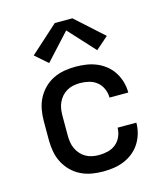

<svg xmlns="http://www.w3.org/2000/svg" viewBox="-114 -852 828 949"><g transform="rotate(-15 300.0 -377.5)"><path d="M298 8Q268 8 239 3Q210 -2 183.5 -15Q157 -28 136 -49Q115 -70 101.5 -96Q88 -122 82.5 -151.5Q77 -181 77 -210V-310Q77 -339 82.5 -368.5Q88 -398 101.5 -424Q115 -450 136 -471Q157 -492 183.5 -505Q210 -518 239 -523Q268 -528 298 -528Q325 -528 352 -524Q379 -520 404.5 -509.5Q430 -499 451.5 -481.5Q473 -464 487.5 -441Q502 -418 509.5 -391.5Q517 -365 517 -338Q517 -337 517 -337Q517 -337 517 -337H421Q421 -337 421 -337Q421 -337 421 -337Q421 -360 411.5 -382Q402 -404 384 -418.5Q366 -433 343.5 -438.5Q321 -444 298 -444Q280 -444 263 -440.5Q246 -437 231 -428.5Q216 -420 204.5 -407Q193 -394 185.5 -378Q178 -362 175.5 -344.5Q173 -327 173 -310V-210Q173 -193 175.5 -175.5Q178 -158 185.5 -142Q193 -126 204.5 -113Q216 -100 231 -91.5Q246 -83 263 -79.5Q280 -76 298 -76Q321 -76 343.5 -81.5Q366 -87 384 -101.5Q402 -116 411.5 -138Q421 -160 421 -183Q421 -183 421 -183Q421 -183 421 -183H517Q517 -183 517 -183Q517 -183 517 -182Q517 -155 509.5 -128.5Q502 -102 487.5 -79Q473 -56 451.5 -38.5Q430 -21 404.5 -10.5Q379 0 352 4Q325 8 298 8ZM177 -579 113 -635 255 -763H345L487 -635L423 -579L300 -713Z"/></g></svg>

Font: Iosevka SS04 Medium Extended
Style: Regular
Weight: 500
Width: 7
Monospace: yes
Designer: Belleve Invis
Foundry: Belleve Invis
Version: Version 19.0.0; ttfautohint (v1.8.4)